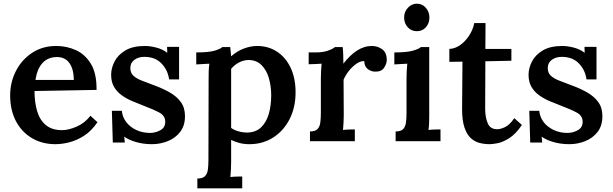

<svg xmlns="http://www.w3.org/2000/svg" viewBox="-20 -765 3318 1040"><path d="M281 16Q209 16 153.5 -16.5Q98 -49 66.5 -108.5Q35 -168 35 -249Q35 -319 66 -380Q97 -441 153.5 -478.5Q210 -516 285 -516Q341 -516 391 -493.5Q441 -471 472.5 -419Q504 -367 503 -278L167 -272Q167 -210 181.5 -162Q196 -114 229 -87Q262 -60 316 -60Q351 -60 395 -79Q439 -98 470 -138L508 -103Q475 -55 435 -29.5Q395 -4 355 6Q315 16 281 16ZM172 -332H380Q379 -392 355.5 -424Q332 -456 289 -456Q240 -456 210.5 -424Q181 -392 172 -332Z M803 16Q757 16 717 4.5Q677 -7 653 -25L656 7H591L586 -165H640Q643 -131 663.5 -104Q684 -77 718 -61Q752 -45 793 -45Q822 -45 848.5 -59.5Q875 -74 875 -105Q875 -138 843.5 -155Q812 -172 759 -192Q728 -204 697 -217Q666 -230 640 -248.5Q614 -267 598 -294Q582 -321 582 -360Q582 -395 600 -431Q618 -467 658.5 -491.5Q699 -516 765 -516Q792 -516 826 -507.5Q860 -499 886 -479L885 -511H950V-335H896Q889 -386 854.5 -421.5Q820 -457 762 -457Q730 -457 708 -441Q686 -425 686 -396Q686 -370 703 -354.5Q720 -339 749 -328Q778 -317 812 -304Q859 -287 897.5 -265.5Q936 -244 959 -213Q982 -182 982 -136Q982 -84 956 -50.5Q930 -17 889 -0.5Q848 16 803 16Z M1049 255V202Q1078 202 1090.5 189Q1103 176 1106 153.5Q1109 131 1109 102L1110 -341Q1110 -359 1110.5 -379Q1111 -399 1114 -420Q1097 -419 1076.5 -418Q1056 -417 1043 -416V-481Q1111 -481 1142.5 -490.5Q1174 -500 1184 -510H1227Q1228 -500 1229.5 -486Q1231 -472 1232 -460Q1265 -489 1302 -502.5Q1339 -516 1373 -516Q1433 -516 1480 -485.5Q1527 -455 1554 -398.5Q1581 -342 1581 -265Q1581 -183 1548.5 -119.5Q1516 -56 1459.5 -20Q1403 16 1331 16Q1301 16 1277 9.5Q1253 3 1232 -7V112Q1232 129 1231 151Q1230 173 1228 194Q1244 192 1262 191.5Q1280 191 1292 191V255ZM1320 -47Q1366 -48 1394.5 -75.5Q1423 -103 1436 -148.5Q1449 -194 1449 -249Q1449 -298 1436.5 -341.5Q1424 -385 1396.5 -412.5Q1369 -440 1325 -440Q1297 -439 1272.5 -425.5Q1248 -412 1232 -392Q1232 -355 1232 -314.5Q1232 -274 1232 -216.5Q1232 -159 1232 -72Q1247 -61 1270.5 -54Q1294 -47 1320 -47Z M1659 -53Q1688 -53 1700 -66Q1712 -79 1715 -101.5Q1718 -124 1718 -153V-341Q1718 -359 1719 -379Q1720 -399 1722 -420Q1706 -419 1685.5 -418Q1665 -417 1652 -417V-481H1689Q1729 -481 1756 -490.5Q1783 -500 1794 -510H1836Q1838 -498 1839 -472Q1840 -446 1840 -420Q1874 -465 1913 -490.5Q1952 -516 1994 -516Q2026 -516 2050.5 -498Q2075 -480 2075 -440Q2075 -420 2060.5 -398Q2046 -376 2012 -377Q1991 -377 1972.5 -390.5Q1954 -404 1953 -434Q1932 -435 1909.5 -419Q1887 -403 1869 -380Q1851 -357 1841 -333L1842 -143Q1842 -126 1841 -104Q1840 -82 1838 -61Q1853 -63 1871.5 -63.5Q1890 -64 1902 -64V0H1659Z M2123 -53Q2152 -53 2164 -66Q2176 -79 2179 -101.5Q2182 -124 2182 -153V-340Q2182 -357 2183 -377.5Q2184 -398 2186 -420Q2170 -419 2149.5 -418Q2129 -417 2116 -416V-481Q2184 -481 2216.5 -490.5Q2249 -500 2260 -510H2305V-143Q2305 -126 2304.5 -104Q2304 -82 2301 -61Q2317 -63 2335 -63.5Q2353 -64 2366 -64V0H2123ZM2238 -596Q2208 -596 2188.5 -617.5Q2169 -639 2169 -670Q2169 -701 2189.5 -723Q2210 -745 2238 -745Q2267 -745 2286.5 -723Q2306 -701 2306 -670Q2306 -639 2287 -617.5Q2268 -596 2238 -596Z M2633 16Q2605 16 2578.5 9.5Q2552 3 2530.5 -16.5Q2509 -36 2496 -74Q2483 -112 2483 -173L2485 -431L2414 -430V-500Q2444 -501 2472 -520.5Q2500 -540 2521 -572Q2542 -604 2549 -640H2610L2609 -500H2750V-436L2609 -433L2608 -176Q2608 -131 2621.5 -98Q2635 -65 2673 -65Q2692 -65 2716.5 -77Q2741 -89 2766 -125L2807 -88Q2773 -38 2737.5 -16Q2702 6 2674 11Q2646 16 2633 16Z M3064 16Q3018 16 2978 4.5Q2938 -7 2914 -25L2917 7H2852L2847 -165H2901Q2904 -131 2924.5 -104Q2945 -77 2979 -61Q3013 -45 3054 -45Q3083 -45 3109.5 -59.5Q3136 -74 3136 -105Q3136 -138 3104.5 -155Q3073 -172 3020 -192Q2989 -204 2958 -217Q2927 -230 2901 -248.5Q2875 -267 2859 -294Q2843 -321 2843 -360Q2843 -395 2861 -431Q2879 -467 2919.5 -491.5Q2960 -516 3026 -516Q3053 -516 3087 -507.5Q3121 -499 3147 -479L3146 -511H3211V-335H3157Q3150 -386 3115.5 -421.5Q3081 -457 3023 -457Q2991 -457 2969 -441Q2947 -425 2947 -396Q2947 -370 2964 -354.5Q2981 -339 3010 -328Q3039 -317 3073 -304Q3120 -287 3158.5 -265.5Q3197 -244 3220 -213Q3243 -182 3243 -136Q3243 -84 3217 -50.5Q3191 -17 3150 -0.5Q3109 16 3064 16Z"/></svg>

Font: Lora SemiBold
Style: Regular
Weight: 600
Designer: Olga Karpushina, Alexei Vanyashin (Cyrillic)
Foundry: Cyreal
Version: Version 3.011; ttfautohint (v1.8.4.7-5d5b)